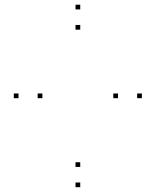

<svg xmlns="http://www.w3.org/2000/svg" viewBox="-20 -772 660 814"><path d="M320.2 -732V-752H300.2V-732ZM58.5 -355.7V-375.7H38.5V-355.7ZM320.2 21.7V1.7H300.2V21.7ZM581.5 -355.7V-375.7H561.5V-355.7ZM320.2 -64.2V-84.2H300.2V-64.2ZM159.7 -355.7V-375.7H139.7V-355.7ZM320.2 -646.2V-666.2H300.2V-646.2ZM480.3 -355.7V-375.7H460.3V-355.7Z"/></svg>

Font: Monaspace Neon Dots Var
Style: Regular
Weight: 400
Designer: Riley Cran and the Lettermatic Team
Version: Version 1.100 (Monaspace Neon Dots)